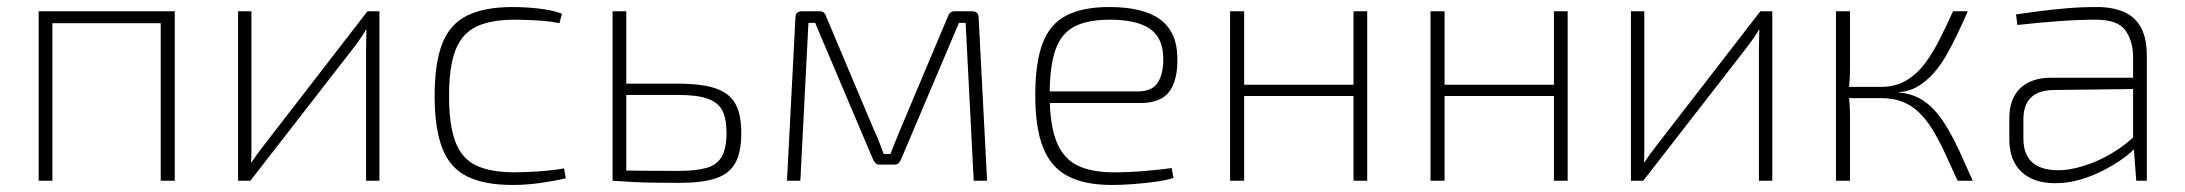

<svg xmlns="http://www.w3.org/2000/svg" viewBox="-20 -514 6213 546"><path d="M477 -482V0H437V-482ZM129 -482V0H90V-482ZM445 -482V-448H124V-482Z M1059 -482V0H1021V-375Q1021 -389 1021.5 -402.5Q1022 -416 1022 -430H1021Q1015 -419 1007 -407.5Q999 -396 991 -385L692 0H657V-482H695V-110Q695 -95 695 -81Q695 -67 694 -52H695Q703 -64 712 -76.5Q721 -89 729 -99L1025 -482Z M1438 -494Q1457 -494 1481.5 -492.5Q1506 -491 1531.5 -487Q1557 -483 1578 -475L1571 -448Q1543 -454 1506 -456Q1469 -458 1444 -458Q1376 -458 1335 -438.5Q1294 -419 1275.5 -372Q1257 -325 1257 -241Q1257 -157 1275.5 -109.5Q1294 -62 1335 -43Q1376 -24 1444 -24Q1459 -24 1483 -25Q1507 -26 1534 -28.5Q1561 -31 1584 -35L1589 -7Q1555 1 1515.5 6.5Q1476 12 1438 12Q1357 12 1308 -12.5Q1259 -37 1237.5 -93Q1216 -149 1216 -241Q1216 -334 1237.5 -389.5Q1259 -445 1308 -469.5Q1357 -494 1438 -494Z M1909 -276Q1978 -276 2017 -262Q2056 -248 2072 -217.5Q2088 -187 2088 -135Q2088 -80 2070.5 -49.5Q2053 -19 2014.5 -6.5Q1976 6 1913 6Q1869 6 1837 5.5Q1805 5 1779 3.5Q1753 2 1723 0L1735 -30Q1752 -29 1798 -28.5Q1844 -28 1909 -28Q1959 -28 1989 -36.5Q2019 -45 2032.5 -68.5Q2046 -92 2046 -136Q2046 -177 2034 -200Q2022 -223 1992 -233.5Q1962 -244 1909 -244H1734V-276ZM1761 -482V0H1722V-482Z M2744 -482Q2763 -482 2763 -464L2787 0H2749L2726 -449H2707L2542 -60Q2539 -54 2535.5 -50Q2532 -46 2524 -46H2480Q2474 -46 2470 -50Q2466 -54 2463 -60L2298 -449H2279L2256 0H2218L2242 -464Q2242 -482 2261 -482H2311Q2318 -482 2322.5 -478.5Q2327 -475 2329 -468L2466 -143Q2474 -126 2480.5 -109.5Q2487 -93 2493 -76H2512Q2519 -93 2525.5 -110Q2532 -127 2539 -143L2676 -468Q2681 -482 2695 -482Z M3134 -494Q3232 -494 3279.5 -458.5Q3327 -423 3328 -352Q3330 -288 3306 -254.5Q3282 -221 3222 -221H2942V-254H3216Q3257 -254 3273 -280Q3289 -306 3288 -350Q3287 -407 3249.5 -432.5Q3212 -458 3136 -458Q3072 -458 3034.5 -438Q2997 -418 2981 -371Q2965 -324 2965 -245Q2965 -161 2984 -112.5Q3003 -64 3043 -44Q3083 -24 3147 -24Q3194 -24 3238 -28Q3282 -32 3312 -36L3317 -8Q3300 -2 3268.5 2.5Q3237 7 3203 9.5Q3169 12 3142 12Q3064 12 3016 -13.5Q2968 -39 2946 -95Q2924 -151 2924 -243Q2924 -336 2945 -391Q2966 -446 3012.5 -470Q3059 -494 3134 -494Z M3518 -482V0H3478V-482ZM3838 -273V-241H3512V-273ZM3868 -482V0H3829V-482Z M4088 -482V0H4048V-482ZM4408 -273V-241H4082V-273ZM4438 -482V0H4399V-482Z M5020 -482V0H4982V-375Q4982 -389 4982.5 -402.5Q4983 -416 4983 -430H4982Q4976 -419 4968 -407.5Q4960 -396 4952 -385L4653 0H4618V-482H4656V-110Q4656 -95 4656 -81Q4656 -67 4655 -52H4656Q4664 -64 4673 -76.5Q4682 -89 4690 -99L4986 -482Z M5576 -482Q5561 -448 5545.5 -415.5Q5530 -383 5513.5 -354.5Q5497 -326 5477 -304Q5457 -282 5433.5 -268Q5410 -254 5380 -252V-251Q5413 -248 5437.5 -235Q5462 -222 5482.5 -199Q5503 -176 5520.5 -145.5Q5538 -115 5555 -78Q5572 -41 5590 0H5547Q5528 -42 5511 -78.5Q5494 -115 5476.5 -144Q5459 -173 5438 -193.5Q5417 -214 5390.5 -224.5Q5364 -235 5328 -235L5330 -267Q5370 -267 5400.5 -285Q5431 -303 5453.5 -333Q5476 -363 5495.5 -401.5Q5515 -440 5534 -482ZM5241 -482V-325Q5241 -305 5240 -288.5Q5239 -272 5236 -252Q5239 -233 5240 -215Q5241 -197 5241 -180V0H5201V-482ZM5357 -267V-235H5225V-267Z M5944 -494Q5988 -494 6020 -480Q6052 -466 6068.5 -435.5Q6085 -405 6085 -354V0H6055L6047 -106L6046 -113V-354Q6045 -400 6023 -429Q6001 -458 5939 -458Q5888 -458 5829.5 -453.5Q5771 -449 5717 -443L5713 -473Q5746 -478 5781.5 -482.5Q5817 -487 5857.5 -490.5Q5898 -494 5944 -494ZM6060 -293 6059 -261 5818 -258Q5776 -257 5755 -236Q5734 -215 5734 -175V-121Q5734 -76 5758 -53.5Q5782 -31 5828 -30Q5864 -29 5906.5 -42.5Q5949 -56 5988.5 -80Q6028 -104 6056 -133V-98Q6043 -82 6019 -64.5Q5995 -47 5963.5 -30.5Q5932 -14 5896.5 -3.5Q5861 7 5824 7Q5784 7 5754.5 -7.5Q5725 -22 5709.5 -50Q5694 -78 5694 -118V-178Q5694 -233 5725 -263Q5756 -293 5814 -293Z"/></svg>

Font: Exo 2 ExtraLight
Style: Regular
Weight: 250
Designer: Natanael Gama
Foundry: Natanael Gama
Version: Version 2.010